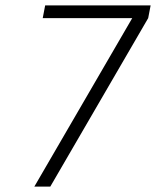

<svg xmlns="http://www.w3.org/2000/svg" viewBox="-20 -690 590 710"><path d="M166 0H107L469 -623H138L147 -670H537L528 -623Z"/></svg>

Font: Lode Dark
Style: Italic
Weight: 400
Italic angle: -11°
Monospace: yes
Designer: Belleve Invis
Foundry: Belleve Invis
Version: Version 29.2.0; ttfautohint (v1.8.3)